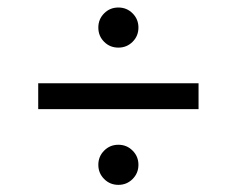

<svg xmlns="http://www.w3.org/2000/svg" viewBox="-20 -610 640 519"><path d="M83.3 -385H516.7V-315H83.3ZM300 -481.3Q277.1 -481.3 261.5 -497Q245.8 -512.6 245.8 -535.5Q245.8 -558.2 261.5 -573.9Q277.1 -589.7 300 -589.7Q322.7 -589.7 338.4 -573.9Q354.2 -558.2 354.2 -535.5Q354.2 -512.6 338.4 -497Q322.7 -481.3 300 -481.3ZM300 -110.3Q277.3 -110.3 261.6 -126.1Q245.8 -141.8 245.8 -164.5Q245.8 -187.2 261.6 -202.9Q277.3 -218.7 300 -218.7Q322.7 -218.7 338.4 -202.9Q354.2 -187.2 354.2 -164.5Q354.2 -141.8 338.4 -126.1Q322.7 -110.3 300 -110.3Z"/></svg>

Font: Epunda Slab Light
Style: Regular
Weight: 300
Designer: Simon Atzbach
Foundry: typofactur
Version: Version 1.102